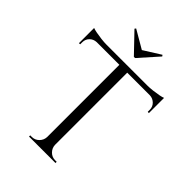

<svg xmlns="http://www.w3.org/2000/svg" viewBox="-253 -1007 1124 1124"><g transform="rotate(45 309.0 -445.5)"><path d="M342 -697V0H277V-697ZM599 -701V-671H20V-701ZM599 -674V-593L589 -594V-611Q589 -636 571.5 -653Q554 -670 530 -671V-674ZM599 -719V-690L477 -701Q499 -701 523.5 -704Q548 -707 569 -711Q590 -715 599 -719ZM280 -73V0H200V-10Q200 -10 206.5 -10Q213 -10 213 -10Q239 -10 257.5 -28.5Q276 -47 277 -73ZM339 -73H342Q343 -47 361.5 -28.5Q380 -10 406 -10Q406 -10 412.5 -10Q419 -10 419 -10V0H339ZM89 -674V-671Q64 -670 47 -653Q30 -636 30 -611V-594L20 -593V-674ZM20 -719Q30 -715 50.5 -711Q71 -707 96 -704Q121 -701 142 -701L20 -690ZM420 -883 414 -891 309 -825 196 -891 190 -883 304 -764H314Z"/></g></svg>

Font: Cinzel
Style: Regular
Weight: 400
Designer: Natanael Gama
Version: Version 2.000